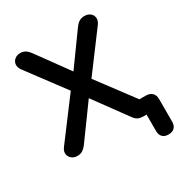

<svg xmlns="http://www.w3.org/2000/svg" viewBox="-202 -857 1109 1175"><g transform="rotate(-30 353.0 -270.0)"><path d="M649 173Q621 173 606.5 158Q592 143 592 115V-16L607 0H571Q552 0 536.5 -5.5Q521 -11 504 -34L314 -294H358L169 -34Q153 -12 137 -2Q121 8 101 8Q76 8 60 -5.5Q44 -19 41.5 -39.5Q39 -60 55 -81L284 -386V-331L66 -623Q50 -645 52 -665.5Q54 -686 70 -699.5Q86 -713 110 -713Q130 -713 145.5 -703.5Q161 -694 177 -672L357 -424H316L495 -672Q511 -694 526.5 -703.5Q542 -713 563 -713Q588 -713 604 -700Q620 -687 622 -666.5Q624 -646 607 -623L389 -331V-386L636 -56L573 -103H645Q674 -103 690 -87.5Q706 -72 706 -43V115Q706 143 691 158Q676 173 649 173Z"/></g></svg>

Font: Nunito ExtraLight
Style: Regular
Weight: 200
Designer: Vernon Adams
Foundry: Vernon Adams
Version: Version 3.602